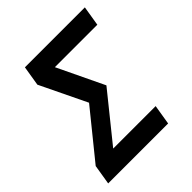

<svg xmlns="http://www.w3.org/2000/svg" viewBox="-200 -868 1001 1001"><g transform="rotate(-45 300.0 -367.5)"><path d="M23 0 41 -110 250 -368 126 -625 144 -735H586L568 -625H255L378 -368L170 -110H483L465 0Z"/></g></svg>

Font: Iosevka Aile Extrabold
Style: Italic
Weight: 800
Italic angle: -9°
Designer: Belleve Invis
Foundry: Belleve Invis
Version: Version 31.1.0; ttfautohint (v1.8.4)